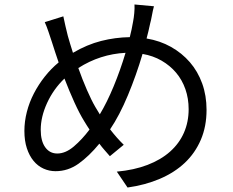

<svg xmlns="http://www.w3.org/2000/svg" viewBox="-20 -799 1040 858"><path d="M406 -321Q411 -313 416 -304.5Q421 -296 426 -288Q458 -341 488 -413.5Q518 -486 541 -563Q427 -557 330 -495Q348 -444 368.5 -397Q389 -350 406 -321ZM236 -113Q273 -113 310 -144.5Q347 -176 380 -220Q374 -229 368 -238.5Q362 -248 356 -258Q335 -292 312.5 -341.5Q290 -391 268 -448Q219 -401 190.5 -339Q162 -277 162 -219Q162 -169 182 -141Q202 -113 236 -113ZM668 -771Q663 -753 659 -730.5Q655 -708 651 -694Q647 -677 643.5 -660.5Q640 -644 635 -627Q695 -617 744 -589.5Q793 -562 828.5 -521Q864 -480 883.5 -426Q903 -372 903 -308Q903 -234 877.5 -174.5Q852 -115 806 -71.5Q760 -28 694.5 0Q629 28 550 39L502 -32Q579 -39 639 -62Q699 -85 740 -121.5Q781 -158 802 -206Q823 -254 823 -311Q823 -359 808.5 -400.5Q794 -442 767 -474Q740 -506 702 -528Q664 -550 617 -558Q589 -463 551.5 -373Q514 -283 472 -221Q502 -182 533 -152L471 -101Q459 -115 447 -128.5Q435 -142 424 -157Q378 -101 331 -67.5Q284 -34 228 -34Q200 -34 174.5 -45.5Q149 -57 130 -80Q111 -103 100 -136.5Q89 -170 89 -214Q89 -256 100 -299Q111 -342 131.5 -381.5Q152 -421 180 -456.5Q208 -492 242 -520Q234 -543 226.5 -566Q219 -589 212 -611Q204 -635 196.5 -657.5Q189 -680 180 -700L263 -726Q267 -706 272.5 -682.5Q278 -659 283 -639Q288 -622 293.5 -603Q299 -584 306 -563Q369 -600 432 -616Q495 -632 560 -633Q569 -668 575 -704Q578 -719 580 -740.5Q582 -762 581 -779Z"/></svg>

Font: SpoqaHanSansJP-Regular
Style: Regular
Weight: 400
Designer: [Source Han Sans]
Ryoko NISHIZUKA  (kana & ideographs); Paul D. Hunt (Latin, Greek & Cyrillic); Wenlong ZHANG  (bopomofo
Foundry: Spoqa (http://bi.spoqa.com)
Version: Version 1.002.20150607